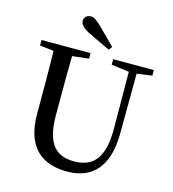

<svg xmlns="http://www.w3.org/2000/svg" viewBox="-137 -1072 1082 1203"><g transform="rotate(15 403.5 -471.0)"><path d="M481 -809C445 -845 408 -883 372 -918C340 -949 323 -960 303 -960C278 -960 260 -943 260 -920C260 -901 274 -880 318 -857C366 -834 415 -810 465 -787ZM771 -737H507V-701L622 -686L624 -320C625 -128 560 -55 434 -55C319 -55 251 -118 251 -306V-397C251 -496 251 -593 253 -689L360 -701V-737H42V-701L132 -691C135 -593 135 -494 135 -397V-283C135 -67 245 18 408 18C567 18 669 -76 670 -301L672 -687L771 -701Z"/></g></svg>

Font: Source Han Serif CN SemiBold
Style: Regular
Weight: 600
Designer: Ryoko NISHIZUKA 西塚涼子 (kana & ideographs); Frank Grießhammer (Latin, Greek & Cyrillic); Wenlong ZHANG 张文龙 (bopomofo); San
Foundry: Adobe Systems Incorporated
Version: Version 1.000;PS 1;hotconv 16.6.53;makeotf.lib2.5.65590